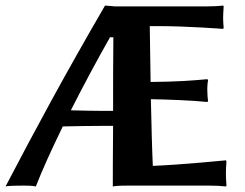

<svg xmlns="http://www.w3.org/2000/svg" viewBox="-21 -668 883 691"><path d="M205 -213C246 -214 317 -215 350 -215C362 -215 374 -215 386 -215C385 -110 385 -23 385 3C402 0 423 0 440 0H732C753 0 776 1 792 3L794 0C793 -14 792 -34 792 -44C792 -54 793 -79 794 -87L792 -91C792 -91 631 -75 529 -71C526 -135 524 -221 522 -311C578 -310 668 -307 725 -301L728 -304C726 -313 725 -338 725 -347C725 -356 726 -371 728 -380L725 -383C671 -378 620 -374 521 -373C520 -445 519 -515 518 -574C527 -574 537 -574 549 -574C655 -574 782 -564 782 -564L784 -568C783 -576 782 -595 782 -604C782 -612 783 -631 784 -645L782 -648C766 -646 743 -645 722 -645H478H440H392L357 -648C214 -402 105 -200 -1 3C11 0 52 0 63 0C74 0 96 0 108 3C130 -54 165 -131 205 -213ZM386 -269C371 -269 357 -269 345 -269C319 -269 269 -270 234 -271C279 -360 329 -453 375 -534H387C386 -453 386 -357 386 -269Z"/></svg>

Font: Libertinus Sans
Style: Bold
Weight: 700
Designer: Philipp H. Poll, Khaled Hosny
Foundry: Caleb Maclennan
Version: Version 7.050;RELEASE